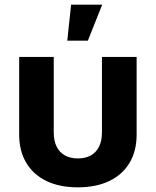

<svg xmlns="http://www.w3.org/2000/svg" viewBox="-20 -783 658 811"><path d="M308.6 8.3Q231.9 8.3 176.5 -18.3Q121.1 -44.9 91.1 -95Q61 -145 61 -214.4V-542.5H207V-223.6Q207 -188.5 219 -164.1Q231 -139.6 253.9 -126.7Q276.9 -113.8 309.1 -113.8Q341.3 -113.8 364 -126.7Q386.7 -139.6 398.7 -164.1Q410.6 -188.5 410.6 -223.6V-542.5H557.1V-214.4Q557.1 -145 527.1 -95Q497.1 -44.9 441.4 -18.3Q385.7 8.3 308.6 8.3ZM264.2 -611.3 280.3 -763.2H411.6L351.1 -611.3Z"/></svg>

Font: Inter 16pt
Style: Bold
Weight: 700
Version: Version 4.001;git-66647c0bb